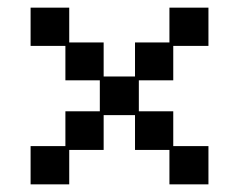

<svg xmlns="http://www.w3.org/2000/svg" viewBox="-20 -470 626 502"><path d="M60 12V-88H151V-179H241V-260H151V-350H60V-450H161V-359H251V-270H333V-359H423V-450H525V-350H433V-260H343V-179H433V-88H525V12H423V-78H333V-169H251V-78H161V12Z"/></svg>

Font: Pixelify Sans
Style: Regular
Weight: 400
Designer: Stefie Justprince
Foundry: Typecalism Foundryline
Version: Version 1.000;February 13, 2025;FontCreator 15.0.0.3015 64-b